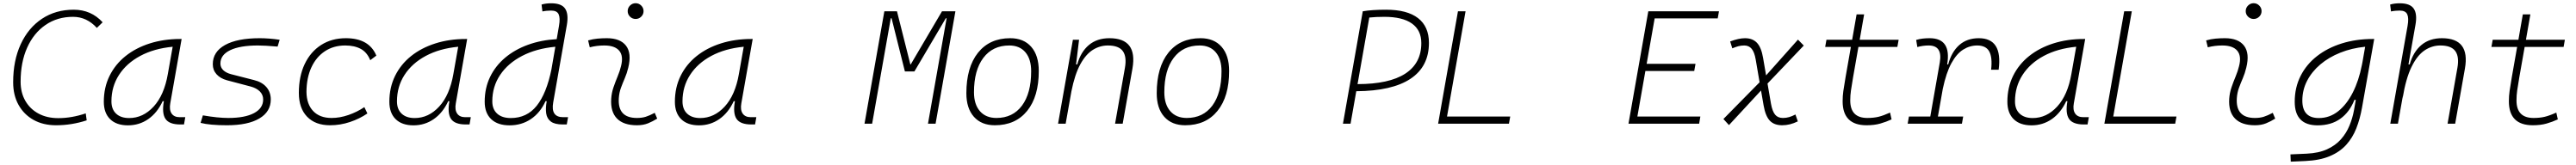

<svg xmlns="http://www.w3.org/2000/svg" viewBox="-20 -763 15860 1018"><path d="M325.2 9.8Q245.6 9.8 186.3 -23.4Q127 -56.6 94 -116.2Q61 -175.8 61 -255.4Q61 -389.6 107.7 -490.5Q154.3 -591.3 238.3 -647.2Q322.3 -703.1 434.1 -703.1Q541 -703.1 611.8 -625.5L576.2 -590.8Q514.2 -659.2 429.7 -659.2Q333 -659.2 260.3 -609.1Q187.5 -559.1 147.2 -469Q106.9 -378.9 106.9 -258.8Q106.9 -191.4 136 -140.9Q165 -90.3 217 -62.3Q269 -34.2 338.4 -34.2Q421.4 -34.2 507.8 -63.5L513.7 -20.5Q420.9 9.8 325.2 9.8Z M767.6 10.3Q696.8 10.3 658 -27.8Q619.1 -65.9 619.1 -135.3Q619.1 -223.1 654.3 -294.7Q689.5 -366.2 752.9 -417Q816.4 -467.8 902.3 -495.1Q988.3 -522.5 1089.4 -522.5H1098.1L1028.3 -126Q1021 -85.4 1036.4 -62.7Q1051.8 -40 1086.4 -40H1120.6L1112.8 4.9H1089.8Q1022 4.9 998.8 -29.5Q975.6 -64 988.8 -138.7H981.4Q948.2 -66.9 892.8 -28.3Q837.4 10.3 767.6 10.3ZM774.9 -34.7Q860.8 -34.7 925.8 -105.5Q990.7 -176.3 1013.2 -306.2L1043 -474.6Q927.7 -463.4 843.3 -418Q758.8 -372.6 712.4 -300.5Q666 -228.5 666 -137.7Q666 -88.9 694.8 -61.8Q723.6 -34.7 774.9 -34.7Z M1377.4 9.8Q1272 9.8 1214.8 -4.9L1229 -51.3Q1321.3 -35.2 1385.3 -35.2Q1487.8 -35.2 1543.9 -65.2Q1600.1 -95.2 1600.1 -149.4Q1600.1 -178.2 1579.6 -199Q1559.1 -219.7 1522 -229.5L1377.9 -267.6Q1336.4 -278.8 1313.2 -304.7Q1290 -330.6 1290 -366.7Q1290 -443.4 1365.5 -485.4Q1440.9 -527.3 1578.6 -527.3Q1606 -527.3 1638.2 -524.9Q1670.4 -522.5 1701.7 -517.6L1689 -475.6Q1610.8 -482.4 1567.9 -482.4Q1457.5 -482.4 1397.2 -453.4Q1336.9 -424.3 1336.9 -371.1Q1336.9 -347.2 1354.2 -330.3Q1371.6 -313.5 1402.8 -305.2L1543.9 -269Q1593.3 -256.8 1620.1 -225.6Q1647 -194.3 1647 -149.4Q1647 -73.7 1576.4 -32Q1505.9 9.8 1377.4 9.8Z M2021 -35.2Q2072.3 -35.2 2125.2 -53.5Q2178.2 -71.8 2223.1 -102.1L2241.7 -63Q2194.3 -30.3 2134.5 -10.3Q2074.7 9.8 2011.7 9.8Q1921.4 9.8 1870.6 -43Q1819.8 -95.7 1819.8 -189.9Q1819.8 -292 1855.7 -367.7Q1891.6 -443.4 1956.8 -485.4Q2022 -527.3 2109.4 -527.3Q2252.4 -527.3 2296.9 -419.9L2259.3 -391.6Q2239.7 -440.4 2200.9 -461.4Q2162.1 -482.4 2105.5 -482.4Q2033.7 -482.4 1980 -446.8Q1926.3 -411.1 1896.7 -346.7Q1867.2 -282.2 1866.7 -195.8Q1867.7 -120.1 1908.2 -77.6Q1948.7 -35.2 2021 -35.2Z M2525.4 10.3Q2454.6 10.3 2415.8 -27.8Q2377 -65.9 2377 -135.3Q2377 -223.1 2412.1 -294.7Q2447.3 -366.2 2510.7 -417Q2574.2 -467.8 2660.2 -495.1Q2746.1 -522.5 2847.2 -522.5H2856L2786.1 -126Q2778.8 -85.4 2794.2 -62.7Q2809.6 -40 2844.2 -40H2878.4L2870.6 4.9H2847.7Q2779.8 4.9 2756.6 -29.5Q2733.4 -64 2746.6 -138.7H2739.3Q2706.1 -66.9 2650.6 -28.3Q2595.2 10.3 2525.4 10.3ZM2532.7 -34.7Q2618.7 -34.7 2683.6 -105.5Q2748.5 -176.3 2771 -306.2L2800.8 -474.6Q2685.5 -463.4 2601.1 -418Q2516.6 -372.6 2470.2 -300.5Q2423.8 -228.5 2423.8 -137.7Q2423.8 -88.9 2452.6 -61.8Q2481.4 -34.7 2532.7 -34.7Z M3117.2 10.3Q3043.9 10.3 3003.9 -27.8Q2963.9 -65.9 2963.9 -135.3Q2963.9 -219.2 2996.8 -287.8Q3029.8 -356.4 3089.8 -407Q3149.9 -457.5 3230.7 -486.8Q3311.5 -516.1 3407.2 -521.5L3421.4 -604Q3429.7 -651.9 3419.2 -674.8Q3408.7 -697.8 3372.6 -697.8Q3359.4 -697.8 3345.9 -696.5Q3332.5 -695.3 3319.3 -692.4L3314 -734.9Q3328.6 -739.3 3343.5 -741Q3358.4 -742.7 3373.5 -742.7Q3437 -742.7 3459.2 -709.5Q3481.4 -676.3 3469.7 -608.9L3385.7 -131.3Q3369.6 -40 3446.8 -40H3477.1L3469.2 4.9H3444.3Q3395 4.9 3371.1 -13.2Q3347.2 -31.2 3342.5 -63.5Q3337.9 -95.7 3345.7 -138.7H3338.4Q3305.7 -66.9 3248.3 -28.3Q3190.9 10.3 3117.2 10.3ZM3375 -335.9V-336.4L3398.9 -474.6Q3281.2 -463.4 3194.1 -418Q3106.9 -372.6 3058.8 -300.5Q3010.7 -228.5 3010.7 -137.7Q3010.7 -88.9 3040.8 -61.8Q3070.8 -34.7 3124.5 -34.7Q3223.6 -34.7 3284.2 -110.6Q3344.7 -186.5 3375 -335.9Z M4010.7 -66.9 4025.9 -31.2Q3999 -14.2 3969.5 -2.2Q3939.9 9.8 3901.4 9.8Q3818.8 9.8 3778.3 -31.7Q3737.8 -73.2 3742.7 -153.3Q3745.1 -189.9 3756.8 -224.4Q3768.6 -258.8 3782.2 -291.5Q3795.9 -324.2 3803.2 -355Q3819.3 -417.5 3792.2 -450Q3765.1 -482.4 3700.2 -482.4Q3653.8 -482.4 3610.8 -471.2L3600.6 -513.7Q3629.4 -522 3658.2 -524.7Q3687 -527.3 3715.8 -527.3Q3798.8 -527.3 3834.2 -480.7Q3869.6 -434.1 3847.7 -345.2Q3839.4 -310.5 3826.4 -280.5Q3813.5 -250.5 3802.7 -221.2Q3792 -191.9 3789.6 -157.7Q3781.2 -35.2 3900.9 -35.2Q3931.6 -35.2 3955.1 -42.5Q3978.5 -49.8 4010.7 -66.9ZM3893.1 -646Q3873 -646 3858.6 -660.2Q3844.2 -674.3 3844.2 -694.3Q3844.2 -714.4 3858.6 -728.8Q3873 -743.2 3893.1 -743.2Q3913.1 -743.2 3927.5 -728.8Q3941.9 -714.4 3941.9 -694.3Q3941.9 -674.3 3927.5 -660.2Q3913.1 -646 3893.1 -646Z M4283.2 10.3Q4212.4 10.3 4173.6 -27.8Q4134.8 -65.9 4134.8 -135.3Q4134.8 -223.1 4169.9 -294.7Q4205.1 -366.2 4268.6 -417Q4332 -467.8 4418 -495.1Q4503.9 -522.5 4605 -522.5H4613.8L4543.9 -126Q4536.6 -85.4 4552 -62.7Q4567.4 -40 4602.1 -40H4636.2L4628.4 4.9H4605.5Q4537.6 4.9 4514.4 -29.5Q4491.2 -64 4504.4 -138.7H4497.1Q4463.9 -66.9 4408.4 -28.3Q4353 10.3 4283.2 10.3ZM4290.5 -34.7Q4376.5 -34.7 4441.4 -105.5Q4506.3 -176.3 4528.8 -306.2L4558.6 -474.6Q4443.4 -463.4 4358.9 -418Q4274.4 -372.6 4228 -300.5Q4181.6 -228.5 4181.6 -137.7Q4181.6 -88.9 4210.4 -61.8Q4239.3 -34.7 4290.5 -34.7Z M5302.2 0 5424.3 -693.4H5502L5584.5 -365.2H5586.4L5779.3 -693.4H5861.8L5739.7 0H5692.9L5807.6 -650.4H5802.7L5609.4 -322.3H5550.8L5468.8 -650.4H5463.9L5349.1 0Z M6104.5 9.8Q6022 9.8 5975.6 -42.5Q5929.2 -94.7 5929.2 -187.5Q5929.2 -347.7 6000.7 -437.5Q6072.3 -527.3 6199.2 -527.3Q6282.2 -527.3 6328.6 -474.1Q6375 -420.9 6375 -325.2Q6375 -167.5 6303.5 -78.9Q6231.9 9.8 6104.5 9.8ZM6114.3 -35.2Q6214.8 -35.2 6271.5 -111.3Q6328.1 -187.5 6328.1 -323.7Q6328.1 -398.4 6292.7 -440.4Q6257.3 -482.4 6193.4 -482.4Q6091.3 -482.4 6033.7 -406Q5976.1 -329.6 5976.1 -193.8Q5976.1 -119.1 6012.7 -77.1Q6049.3 -35.2 6114.3 -35.2Z M6493.7 0 6585 -517.6H6623L6604.5 -365.7H6611.8Q6633.3 -442.9 6683.3 -485.1Q6733.4 -527.3 6810.1 -527.3Q6984.4 -527.3 6951.7 -340.3L6891.6 0H6844.7L6905.3 -344.2Q6917.5 -413.1 6892.3 -447.8Q6867.2 -482.4 6800.3 -482.4Q6751 -482.4 6707.8 -455.3Q6664.6 -428.2 6630.6 -366.2Q6596.7 -304.2 6575.7 -198.7L6540.5 0Z M7276.4 9.8Q7193.8 9.8 7147.5 -42.5Q7101.1 -94.7 7101.1 -187.5Q7101.1 -347.7 7172.6 -437.5Q7244.1 -527.3 7371.1 -527.3Q7454.1 -527.3 7500.5 -474.1Q7546.9 -420.9 7546.9 -325.2Q7546.9 -167.5 7475.3 -78.9Q7403.8 9.8 7276.4 9.8ZM7286.1 -35.2Q7386.7 -35.2 7443.4 -111.3Q7500 -187.5 7500 -323.7Q7500 -398.4 7464.6 -440.4Q7429.2 -482.4 7365.2 -482.4Q7263.2 -482.4 7205.6 -406Q7147.9 -329.6 7147.9 -193.8Q7147.9 -119.1 7184.6 -77.1Q7221.2 -35.2 7286.1 -35.2Z M8247.6 0 8369.6 -693.4Q8425.3 -703.1 8513.2 -703.1Q8643.1 -703.1 8710 -651.1Q8776.9 -599.1 8776.9 -498.5Q8776.9 -352.5 8663.6 -277.1Q8550.3 -201.7 8329.6 -200.2L8294.4 0ZM8337.4 -244.1H8337.9Q8531.2 -244.1 8630.6 -308.3Q8730 -372.6 8730 -497.1Q8730 -576.7 8672.1 -617.9Q8614.3 -659.2 8502 -659.2Q8450.2 -659.2 8409.7 -654.8Z M8833.5 0 8955.6 -693.4H9002.4L8888.2 -43.9H9277.3L9269.5 0Z M10005.4 0 10119.6 -649.4 10127.4 -693.4H10562.5L10554.7 -649.4H10166.5L10117.2 -369.1H10418L10410.2 -325.2H10109.4L10060.1 -43.9H10447.8L10440.4 0Z M10624 8.8 10589.8 -28.8 10812.5 -255.4 10788.6 -395.5Q10780.8 -441.4 10763.7 -461.9Q10746.6 -482.4 10718.3 -482.4Q10698.7 -482.4 10681.4 -477.8Q10664.1 -473.1 10644.5 -464.8L10631.3 -507.3Q10684.6 -527.3 10722.7 -527.3Q10769.5 -527.3 10796.4 -498.8Q10823.2 -470.2 10834 -405.8L10852.5 -297.9L11048.8 -518.6L11084.5 -481.9L10861.3 -247.6L10882.8 -122.1Q10891.1 -76.2 10908 -55.7Q10924.8 -35.2 10956.1 -35.2Q10976.1 -35.2 10994.4 -40.5Q11012.7 -45.9 11033.2 -56.6L11047.9 -14.2Q10999.5 9.8 10951.7 9.8Q10901.9 9.8 10875.2 -18.8Q10848.6 -47.4 10837.4 -111.8L10821.3 -204.6Z M11471.2 9.8Q11323.7 9.8 11323.7 -138.2Q11323.7 -170.9 11328.1 -201.7Q11332.5 -232.4 11341.8 -287.1L11374.5 -473.6H11216.3L11224.1 -517.6H11382.3L11409.7 -674.3H11456.1L11428.7 -517.6H11668.5L11660.6 -473.6H11420.9L11388.2 -287.1Q11378.9 -232.9 11374.8 -203.6Q11370.6 -174.3 11370.6 -143.1Q11370.6 -35.2 11475.6 -35.2Q11514.6 -35.2 11544.7 -42.5Q11574.7 -49.8 11615.7 -68.4L11625 -26.4Q11592.3 -11.2 11555.7 -0.7Q11519 9.8 11471.2 9.8Z M11724.1 0 11731.9 -43.9H11863.3L11921.9 -377.9Q11939.9 -482.4 11853.5 -482.4Q11817.4 -482.4 11783.7 -472.7L11776.4 -516.6Q11796.9 -522.9 11817.6 -525.1Q11838.4 -527.3 11859.4 -527.3Q11994.6 -527.3 11967.3 -365.7H11973.6Q11994.1 -442.9 12041.7 -485.1Q12089.4 -527.3 12162.1 -527.3Q12310.1 -527.3 12284.2 -333H12237.8Q12246.6 -408.7 12226.3 -445.6Q12206.1 -482.4 12152.3 -482.4Q12106.4 -482.4 12065.9 -457Q12025.4 -431.6 11993.4 -373Q11961.4 -314.5 11940.4 -215.3L11910.2 -43.9H12065.9L12058.1 0Z M12486.3 10.3Q12415.5 10.3 12376.7 -27.8Q12337.9 -65.9 12337.9 -135.3Q12337.9 -223.1 12373 -294.7Q12408.2 -366.2 12471.7 -417Q12535.2 -467.8 12621.1 -495.1Q12707 -522.5 12808.1 -522.5H12816.9L12747.1 -126Q12739.7 -85.4 12755.1 -62.7Q12770.5 -40 12805.2 -40H12839.4L12831.5 4.9H12808.6Q12740.7 4.9 12717.5 -29.5Q12694.3 -64 12707.5 -138.7H12700.2Q12667 -66.9 12611.6 -28.3Q12556.2 10.3 12486.3 10.3ZM12493.7 -34.7Q12579.6 -34.7 12644.5 -105.5Q12709.5 -176.3 12731.9 -306.2L12761.7 -474.6Q12646.5 -463.4 12562 -418Q12477.5 -372.6 12431.2 -300.5Q12384.8 -228.5 12384.8 -137.7Q12384.8 -88.9 12413.6 -61.8Q12442.4 -34.7 12493.7 -34.7Z M12935.1 0 13057.1 -693.4H13104L12989.7 -43.9H13378.9L13371.1 0Z M13971.7 -66.9 13986.8 -31.2Q13960 -14.2 13930.4 -2.2Q13900.9 9.8 13862.3 9.8Q13779.8 9.8 13739.3 -31.7Q13698.7 -73.2 13703.6 -153.3Q13706.1 -189.9 13717.8 -224.4Q13729.5 -258.8 13743.2 -291.5Q13756.8 -324.2 13764.2 -355Q13780.3 -417.5 13753.2 -450Q13726.1 -482.4 13661.1 -482.4Q13614.7 -482.4 13571.8 -471.2L13561.5 -513.7Q13590.3 -522 13619.1 -524.7Q13647.9 -527.3 13676.8 -527.3Q13759.8 -527.3 13795.2 -480.7Q13830.6 -434.1 13808.6 -345.2Q13800.3 -310.5 13787.4 -280.5Q13774.4 -250.5 13763.7 -221.2Q13752.9 -191.9 13750.5 -157.7Q13742.2 -35.2 13861.8 -35.2Q13892.6 -35.2 13916 -42.5Q13939.5 -49.8 13971.7 -66.9ZM13854 -646Q13834 -646 13819.6 -660.2Q13805.2 -674.3 13805.2 -694.3Q13805.2 -714.4 13819.6 -728.8Q13834 -743.2 13854 -743.2Q13874 -743.2 13888.4 -728.8Q13902.8 -714.4 13902.8 -694.3Q13902.8 -674.3 13888.4 -660.2Q13874 -646 13854 -646Z M14082.5 234.4 14080.6 189.5 14180.2 185.1Q14254.4 181.6 14306.2 158Q14357.9 134.3 14391.4 96.4Q14424.8 58.6 14443.8 12.2Q14462.9 -34.2 14471.7 -82.5L14482.9 -147H14474.6Q14444.8 -71.3 14387.9 -30.5Q14331.1 10.3 14248 10.3Q14106.9 10.3 14106.9 -135.3Q14106.9 -223.1 14143.1 -294.7Q14179.2 -366.2 14244.4 -417Q14309.6 -467.8 14397 -495.1Q14484.4 -522.5 14586.9 -522.5H14596.2L14521 -98.1Q14508.8 -29.3 14486.1 28.8Q14463.4 86.9 14423.6 130.9Q14383.8 174.8 14322 200.7Q14260.3 226.6 14170.4 230.5ZM14540.5 -474.6Q14458 -466.3 14387.5 -438Q14316.9 -409.7 14264.6 -365.5Q14212.4 -321.3 14183.1 -264.6Q14153.8 -208 14153.8 -142.6Q14153.8 -34.7 14255.4 -34.7Q14321.8 -34.7 14374.5 -76.7Q14427.2 -118.7 14464.4 -192.1Q14501.5 -265.6 14520 -359.9L14523.9 -379.4Z M15047.9 0 15108.4 -344.2Q15120.6 -413.1 15095.5 -447.8Q15070.3 -482.4 15003.4 -482.4Q14951.2 -482.4 14905.8 -451.7Q14860.4 -420.9 14825.7 -349.6Q14791 -278.3 14771 -156.2L14773.4 -175.3L14742.2 0H14695.3L14801.8 -604Q14810.1 -651.9 14799.6 -674.8Q14789.1 -697.8 14752.9 -697.8Q14739.7 -697.8 14726.3 -696.5Q14712.9 -695.3 14699.7 -692.4L14694.3 -734.9Q14709 -739.3 14723.9 -741Q14738.8 -742.7 14753.9 -742.7Q14817.4 -742.7 14839.8 -709.5Q14862.3 -676.3 14850.1 -608.9L14807.1 -365.7H14814.9Q14836.4 -442.9 14886.5 -485.1Q14936.5 -527.3 15013.2 -527.3Q15187.5 -527.3 15154.8 -340.3L15094.7 0Z M15572.8 9.8Q15425.3 9.8 15425.3 -138.2Q15425.3 -170.9 15429.7 -201.7Q15434.1 -232.4 15443.4 -287.1L15476.1 -473.6H15317.9L15325.7 -517.6H15483.9L15511.2 -674.3H15557.6L15530.3 -517.6H15770L15762.2 -473.6H15522.5L15489.7 -287.1Q15480.5 -232.9 15476.3 -203.6Q15472.2 -174.3 15472.2 -143.1Q15472.2 -35.2 15577.1 -35.2Q15616.2 -35.2 15646.2 -42.5Q15676.3 -49.8 15717.3 -68.4L15726.6 -26.4Q15693.8 -11.2 15657.2 -0.7Q15620.6 9.8 15572.8 9.8Z"/></svg>

Font: Cascadia Mono PL ExtraLight
Style: Italic
Weight: 200
Italic angle: -10°
Monospace: yes
Designer: Aaron Bell
Foundry: Saja Typeworks
Version: Version 2404.023; ttfautohint (v1.8.4)